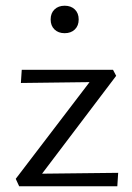

<svg xmlns="http://www.w3.org/2000/svg" viewBox="-20 -651 463 671"><path d="M241.5 -548Q228 -535 206 -535Q184 -535 170.5 -548Q157 -561 157 -583Q157 -605 170.5 -618Q184 -631 206 -631Q228 -631 241.5 -618Q255 -605 255 -583Q255 -561 241.5 -548ZM127 -44 393 -47 390 0H47L35 -26L293 -364L53 -361L56 -407H375L386 -386Z"/></svg>

Font: EauTestInfant
Style: Regular
Weight: 400
Designer: Christian Thalmann (Catharsis Fonts)
Version: Version 0.001;PS 000.001;hotconv 1.0.88;makeotf.lib2.5.64775